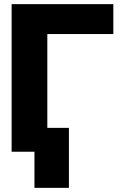

<svg xmlns="http://www.w3.org/2000/svg" viewBox="-20 -731 593 925"><path d="M36 0H146V174H312V-115H208V-567H526V-711H36Z"/></svg>

Font: Asimov Pro
Style: Ult
Weight: 900
Designer: Google
Version: Version 2.000980; 2014